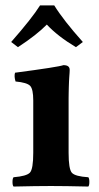

<svg xmlns="http://www.w3.org/2000/svg" viewBox="-20 -683 362 705"><path d="M179.2 -663.1Q213.4 -607.9 284.2 -528.8L258.8 -509.8Q191.9 -549.8 151.9 -592.8Q114.7 -554.7 45.9 -509.8L21 -528.8Q98.1 -616.7 127 -663.1ZM231.9 -122.1Q231.9 -62 243.9 -48.6Q255.9 -35.2 304.2 -32.2Q308.1 -28.3 308.1 -15.1Q308.1 -2 304.2 2Q218.3 0 167 0Q113.8 0 29.8 2Q25.9 -2 25.9 -14.9Q25.9 -27.8 29.8 -32.2Q77.6 -36.1 89.8 -49.1Q102.1 -62 102.1 -122.1V-314Q102.1 -356 90.6 -367.9Q79.1 -379.9 37.1 -383.8Q31.2 -402.8 35.2 -416Q194.3 -437 212.9 -443.8Q235.8 -443.8 235.8 -426.8Q235.8 -425.8 235.8 -423.6Q235.8 -421.4 235.4 -414.8Q234.9 -408.2 234.4 -401.1Q233.9 -394 233.4 -383.8Q232.9 -373.5 232.7 -364Q232.4 -354.5 232.2 -343Q231.9 -331.5 231.9 -321.3Z"/></svg>

Font: Linux Libertine
Style: Bold
Weight: 700
Designer: Philipp H. Poll
Foundry: Philipp H. Poll
Version: Version 5.0.3